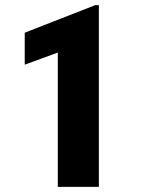

<svg xmlns="http://www.w3.org/2000/svg" viewBox="-20 -731 551 751"><path d="M366.7 -710.9V0H206.1V-525.4L76.7 -478V-603L352.5 -710.9Z"/></svg>

Font: Roboto Condensed Black
Style: Regular
Weight: 900
Designer: Christian Robertson
Foundry: Google
Version: Version 3.008; 2023